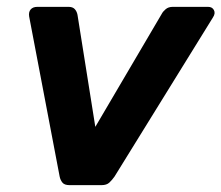

<svg xmlns="http://www.w3.org/2000/svg" viewBox="-20 -540 646 560"><path d="M183 0Q168 0 162 -7.5Q156 -15 154 -25L65 -492Q63 -505 69.5 -512.5Q76 -520 89 -520H180Q192 -520 198 -513.5Q204 -507 206 -497L258 -170L452 -500Q455 -506 463 -513Q471 -520 484 -520H587Q599 -520 604 -510.5Q609 -501 601 -489L314 -25Q307 -15 299 -7.5Q291 0 276 0Z"/></svg>

Font: Rubik SemiBold
Style: Italic
Weight: 600
Italic angle: -12°
Designer: Hubert and Fischer
Foundry: Hubert and Fischer
Version: Version 2.300;gftools[0.9.30]